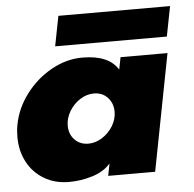

<svg xmlns="http://www.w3.org/2000/svg" viewBox="-48 -663 727 721"><g transform="rotate(-5 316.0 -302.5)"><path d="M5 -175Q5 -200 9 -220Q20 -281 59.5 -334Q99 -387 156 -419Q213 -451 274 -451Q373 -451 408 -394L417 -440H594L509 0H332L341 -46Q316 -17 272.5 -3.5Q229 10 184 10Q131 10 90 -14.5Q49 -39 27 -81Q5 -123 5 -175ZM269 -127Q296 -127 321 -143Q346 -159 361.5 -184.5Q377 -210 377 -238Q377 -270 357 -291.5Q337 -313 305 -313Q278 -313 253 -297Q228 -281 212.5 -255Q197 -229 197 -201Q197 -169 217 -148Q237 -127 269 -127ZM198 -615H619L597 -502H176Z"/></g></svg>

Font: Teachers ExtraBold
Style: Italic
Weight: 800
Designer: Alfredo Marco Pradil & Chank Diesel
Version: Version 0.009